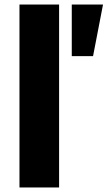

<svg xmlns="http://www.w3.org/2000/svg" viewBox="-20 -828 475 848"><path d="M297 -808H435L391 -580H297ZM66 -808H241V0H66Z"/></svg>

Font: Encode Sans Wide
Style: Bold
Weight: 700
Designer: Pablo Impallari, Andres Torresi
Foundry: Pablo Impallari, Andres Torresi
Version: Version 1.000; ttfautohint (v1.00) -l 8 -r 50 -G 200 -x 14 -